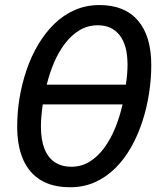

<svg xmlns="http://www.w3.org/2000/svg" viewBox="-20 -745 655 774"><path d="M262.7 9.8Q191.9 9.8 144.5 -18.8Q97.2 -47.4 73.2 -102.1Q49.3 -156.7 49.3 -234.9Q49.3 -292.5 58.8 -350.3Q68.4 -408.2 87.2 -463.1Q106 -518.1 134 -565.4Q162.1 -612.8 199 -648.7Q235.8 -684.6 281.5 -704.6Q327.1 -724.6 380.9 -724.6Q482.4 -724.6 536.1 -662.1Q589.8 -599.6 589.8 -482.9Q589.8 -426.3 580.8 -368.2Q571.8 -310.1 553.7 -254.6Q535.6 -199.2 508.5 -151.4Q481.4 -103.5 445.1 -67.4Q408.7 -31.2 363.3 -10.7Q317.9 9.8 262.7 9.8ZM267.6 -72.8Q308.1 -72.8 341.3 -93.3Q374.5 -113.8 400.4 -149.2Q426.3 -184.6 444.6 -229.7Q462.9 -274.9 474.1 -324.2H152.3Q148.9 -300.3 147 -277.6Q145 -254.9 145 -235.4Q145 -181.2 159.4 -145Q173.8 -108.9 201.4 -90.8Q229 -72.8 267.6 -72.8ZM168.5 -403.8H487.3Q490.7 -424.8 492.4 -445.3Q494.1 -465.8 494.1 -484.4Q494.1 -561.5 462.9 -602.3Q431.6 -643.1 374.5 -643.1Q334.5 -643.1 301.8 -623.8Q269 -604.5 243.2 -571Q217.3 -537.6 198.7 -494.6Q180.2 -451.7 168.5 -403.8Z"/></svg>

Font: Open Sans SemiCondensed Medium
Style: Italic
Weight: 500
Width: 4
Italic angle: -12°
Designer: Monotype Design Team
Foundry: Monotype Imaging Inc.
Version: Version 3.000